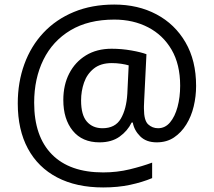

<svg xmlns="http://www.w3.org/2000/svg" viewBox="-20 -734 939 843"><path d="M841 -357Q841 -311 830.5 -267Q820 -223 798 -187.5Q776 -152 744 -130.5Q712 -109 668 -109Q622 -109 595.5 -135.5Q569 -162 563 -196H558Q540 -159 505 -134Q470 -109 417 -109Q341 -109 299.5 -160Q258 -211 258 -295Q258 -361 284 -411.5Q310 -462 357.5 -491Q405 -520 470 -520Q514 -520 556.5 -512.5Q599 -505 623 -496L613 -293Q612 -275 612 -267.5Q612 -260 612 -257Q612 -205 630.5 -188Q649 -171 674 -171Q705 -171 726.5 -196.5Q748 -222 759.5 -264.5Q771 -307 771 -358Q771 -451 733.5 -515.5Q696 -580 630.5 -614Q565 -648 482 -648Q368 -648 289.5 -601Q211 -554 170.5 -471.5Q130 -389 130 -283Q130 -135 208 -56Q286 23 433 23Q494 23 549.5 9.5Q605 -4 648 -20V48Q605 66 551.5 77.5Q498 89 433 89Q315 89 231 45Q147 1 102.5 -81.5Q58 -164 58 -280Q58 -373 87 -452.5Q116 -532 171 -590.5Q226 -649 304.5 -681.5Q383 -714 482 -714Q586 -714 667 -671Q748 -628 794.5 -548Q841 -468 841 -357ZM336 -293Q336 -229 361.5 -200Q387 -171 430 -171Q486 -171 510.5 -213Q535 -255 539 -322L545 -447Q532 -451 512 -454Q492 -457 471 -457Q422 -457 392 -433Q362 -409 349 -371.5Q336 -334 336 -293Z"/></svg>

Font: Noto Sans Vithkuqi
Style: Regular
Weight: 400
Version: Version 1.001